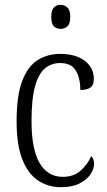

<svg xmlns="http://www.w3.org/2000/svg" viewBox="-20 -768 444 798"><path d="M233 10Q180 10 138.5 -17.5Q97 -45 73 -105Q49 -165 49 -264Q49 -371 72.5 -432Q96 -493 137 -518.5Q178 -544 230 -544Q294 -544 332 -515.5Q370 -487 370 -440Q370 -414 355.5 -404Q341 -394 314 -394Q314 -442 295.5 -474Q277 -506 230 -506Q194 -506 167.5 -484.5Q141 -463 126 -410.5Q111 -358 111 -265Q111 -148 144.5 -90.5Q178 -33 241 -33Q287 -33 316 -59.5Q345 -86 359 -119Q371 -108 371 -86Q371 -66 356 -43.5Q341 -21 310.5 -5.5Q280 10 233 10ZM232 -648Q215 -648 204 -658.5Q193 -669 193 -698Q193 -726 204 -737Q215 -748 232 -748Q248 -748 260 -737Q272 -726 272 -698Q272 -669 260 -658.5Q248 -648 232 -648Z"/></svg>

Font: Noto Serif Bengali Condensed Light
Style: Regular
Weight: 300
Width: 3
Designer: Juan Bruce, Universal Thirst, Indian Type Foundry and the Monotype Design Team.
Foundry: Monotype Imaging Inc.
Version: Version 2.003; ttfautohint (v1.8.4.7-5d5b)